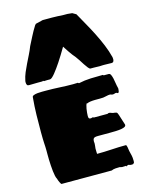

<svg xmlns="http://www.w3.org/2000/svg" viewBox="-143 -1087 908 1171"><g transform="rotate(-15 311.5 -501.5)"><path d="M56.6 -340.8Q56.6 -395.5 57.6 -449Q58.6 -502.4 64 -560.1Q64 -567.4 74 -571.3Q84 -575.2 97.9 -576.7Q111.8 -578.1 127.2 -578.1Q142.6 -578.1 152.8 -578.1Q195.8 -578.1 237.8 -575.7Q279.8 -573.2 322.8 -573.2Q330.6 -573.2 337.4 -573.7Q344.2 -574.2 352.1 -574.2L357.9 -569.8Q395.5 -578.1 434.8 -579.6Q474.1 -581.1 510.7 -581.1Q513.2 -581.1 515.6 -577.1H546.9Q555.7 -577.1 560.3 -567.6Q564.9 -558.1 568.4 -543.5Q571.8 -528.8 574.2 -511.2Q576.7 -493.7 581.1 -478Q581.1 -468.8 579.3 -459.5Q577.6 -450.2 570.8 -450.2Q569.8 -450.2 567.4 -452.1Q564.9 -454.1 564 -454.1Q557.1 -455.1 552 -452.6Q546.9 -450.2 540 -450.2Q533.7 -450.2 530 -452.1Q526.4 -454.1 521 -454.1Q511.7 -454.1 499.3 -450.9Q486.8 -447.8 478 -446.8Q471.2 -445.8 456.8 -446Q442.4 -446.3 426.3 -446Q410.2 -445.8 395.8 -443.8Q381.3 -441.9 375 -437V-439.9Q370.6 -439.9 367.4 -430.2Q364.3 -420.4 362.1 -407.7Q359.9 -395 358.9 -382.1Q357.9 -369.1 357.9 -362.8Q357.9 -351.1 361.1 -347.7Q364.3 -344.2 372.1 -344.2Q374.5 -344.2 377.4 -345Q380.4 -345.7 381.8 -347.2Q383.3 -347.2 387.2 -346.2Q391.1 -345.2 393.1 -344.2H478Q479 -345.2 481.4 -346.2Q483.9 -347.2 484.9 -347.2Q493.2 -348.1 499.5 -345Q505.9 -341.8 511.7 -340.8Q519 -339.8 523.9 -339.4Q528.8 -338.9 532.2 -337.4Q535.6 -335.9 538.1 -332Q540.5 -328.1 543 -319.8L564 -253.9Q565.4 -245.1 557.1 -240.2Q548.8 -235.4 534.2 -232.9Q519.5 -230.5 500.2 -229.7Q481 -229 460.9 -229H417Q399.4 -229 387.2 -229Q375 -229 367.7 -227.1Q360.4 -225.1 357.2 -219.7Q354 -214.4 354 -204.1Q354 -201.7 354 -199.7Q354 -197.8 354.5 -196.3Q354.5 -194.3 355 -192.9Q355 -188.5 354.5 -182.6Q354 -176.8 353.5 -171.4Q352.5 -165.5 352.1 -159.2Q352.1 -154.8 352.3 -149.7Q352.5 -144.5 352.5 -139.6Q352.5 -134.8 352.8 -130.9Q353 -127 353 -125Q398.4 -125 444.6 -127.9Q490.7 -130.9 535.6 -130.9Q538.6 -130.9 540.3 -126.5Q542 -122.1 543.2 -116Q544.4 -109.9 545.2 -103Q545.9 -96.2 546.9 -91.8Q548.8 -82 550.8 -75.2Q552.7 -68.4 554.2 -61.5Q555.7 -54.7 556.6 -46.4Q557.6 -38.1 557.6 -25.9Q557.6 -24.9 557.4 -23.2Q557.1 -21.5 557.1 -19.5Q556.6 -17.6 556.6 -15.1L549.8 -7.8Q547.9 -7.3 545.9 -7.3Q544.4 -6.8 542.7 -6.8Q541 -6.8 540 -6.8Q530.3 -6.8 526.1 -9Q522 -11.2 519 -11.2Q517.6 -11.2 512.2 -8.3Q506.8 -5.4 505.9 -3.9V-8.8Q502.9 -8.8 493.9 -8.3Q484.9 -7.8 479 -7.8Q476.1 -7.8 471.9 -9.5Q467.8 -11.2 464.8 -11.2Q453.6 -11.2 439 -10.3Q424.3 -9.3 413.1 -3.9H395H95.7Q94.7 -3.9 92.3 -7.8Q89.8 -11.7 86.9 -17.6Q84 -23.4 81.5 -30Q79.1 -36.6 77.6 -42Q73.2 -49.3 70.3 -62.7Q67.4 -76.2 65.4 -93.3Q63.5 -110.4 62.3 -129.2Q61 -147.9 60.5 -165.8Q60.1 -183.6 60.1 -198.5Q60.1 -213.4 60.1 -223.1Q60.1 -236.3 59.6 -246.8Q59.1 -257.3 58.3 -269.8Q57.6 -282.2 57.1 -299.1Q56.6 -315.9 56.6 -340.8ZM379.9 -729Q362.8 -748.5 348.6 -769.5Q334.5 -790.5 321.8 -810.1Q293.5 -761.7 268.6 -724.1Q257.8 -708 246.8 -692.6Q235.8 -677.2 225.8 -665Q215.8 -652.8 207.5 -645.5Q199.2 -638.2 193.8 -638.2Q185.5 -638.2 174.6 -638.2Q163.6 -638.2 154.8 -637.2L149.9 -641.1L145.5 -638.2H115.7Q103 -638.2 88.1 -637.7Q73.2 -637.2 59.6 -637.2Q51.3 -637.2 48.1 -643.3Q44.9 -649.4 44.9 -657.2Q44.9 -661.1 44.9 -664.1Q44.9 -667 45.9 -669.9Q50.8 -694.3 61 -718.8Q71.3 -743.2 83.3 -767.6Q95.2 -792 107.4 -816.4Q119.6 -840.8 128.9 -865.2Q144 -894.5 158 -922.1Q171.9 -949.7 190.9 -980L197.8 -987.8L243.7 -999H302.7L339.8 -998Q349.6 -997.1 355.5 -996.8Q361.3 -996.6 366.7 -996.3Q372.1 -996.1 379.2 -996.1Q386.2 -996.1 398.9 -996.1L428.7 -993.2L451.7 -980Q471.7 -943.8 492.9 -906.2Q514.2 -868.7 533.7 -829.8Q553.2 -791 569.8 -751Q586.4 -710.9 596.7 -669.9Q596.7 -667 597.2 -664.1Q597.7 -661.1 597.7 -657.2Q597.7 -649.4 594.2 -643.3Q590.8 -637.2 582.5 -637.2Q572.3 -637.2 560.1 -637.7Q547.9 -638.2 536.6 -638.2H526.9L506.8 -637.2Q483.4 -638.2 470.2 -638.2Q457 -638.2 448.7 -638.2Q443.4 -638.2 434.8 -648.7Q426.3 -659.2 416.7 -673.8Q407.2 -688.5 397.5 -703.9Q387.7 -719.2 379.9 -729Z"/></g></svg>

Font: Sigmar One
Style: Regular
Weight: 400
Version: Version 1.000